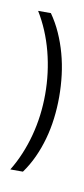

<svg xmlns="http://www.w3.org/2000/svg" viewBox="-122 -883 545 1245"><g transform="rotate(10 150.5 -261.0)"><path d="M261.2 -272.9Q261.2 -200.7 252.4 -130.6Q243.7 -60.5 225.3 5.4Q207 71.3 179.4 131.3Q151.9 191.4 113.8 244.1H30.8Q64.5 189 90.3 127.2Q116.2 65.4 133.8 -0.7Q151.4 -66.9 160.2 -135.7Q168.9 -204.6 168.9 -274.4Q168.9 -417 133.8 -552Q98.6 -687 29.8 -799.8H113.8Q151.9 -745.6 179.4 -683.8Q207 -622.1 225.3 -555.2Q243.7 -488.3 252.4 -417.2Q261.2 -346.2 261.2 -272.9ZM220.2 -714.4ZM215.3 -842.8ZM92.8 0ZM103.5 321.3Z"/></g></svg>

Font: Droid Sans Tamil
Style: Regular
Weight: 400
Designer: Jelle Bosma
Foundry: Monotype Imaging Inc.
Version: Version 1.02